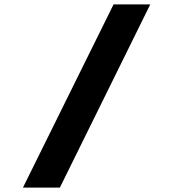

<svg xmlns="http://www.w3.org/2000/svg" viewBox="-20 -720 814 879"><path d="M85 139 500 -700H668L254 139Z"/></svg>

Font: Lexend Tera SemiBold
Style: Regular
Weight: 600
Version: Version 1.007